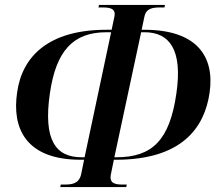

<svg xmlns="http://www.w3.org/2000/svg" viewBox="-20 -744 868 774"><path d="M223 10H489L491 0H478C448 0 419 -2 427 -41L439 -100H447C713 -100 805 -229 825 -371C846 -517 773 -624 562 -624H551L562 -676C569 -712 597 -714 630 -714H643L645 -724H379L377 -714H390C420 -714 449 -712 441 -676L430 -624H409C176 -624 69 -517 49 -371C28 -230 81 -100 305 -100H319L307 -41C298 -2 268 0 238 0H225ZM321 -110H309C204 -110 154 -180 181 -367C206 -541 276 -614 409 -614H428ZM441 -110 549 -614H563C663 -614 717 -544 691 -367C664 -179 594 -110 449 -110Z"/></svg>

Font: Noto Serif Display SemiCondensed SemiBold
Style: Italic
Weight: 600
Width: 4
Italic angle: -12°
Designer: Monotype Design Team
Foundry: Monotype Imaging Inc.
Version: Version 2.009